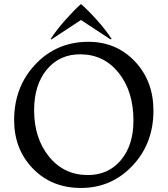

<svg xmlns="http://www.w3.org/2000/svg" viewBox="-20 -919 830 951"><path d="M381 12Q236 12 143 -84Q50 -180 50 -324Q50 -489 155.5 -600.5Q261 -712 418 -712Q556 -712 648 -615Q740 -518 740 -371Q740 -208 636 -98Q532 12 381 12ZM415 -52Q517 -52 579 -126Q641 -200 641 -322Q641 -467 567.5 -558.5Q494 -650 377 -650Q274 -650 211.5 -574Q149 -498 149 -373Q149 -234 223 -143Q297 -52 415 -52ZM231 -726Q260 -771 304.5 -821Q349 -871 381 -899Q413 -872 458.5 -821.5Q504 -771 533 -726L527 -724L381 -820L235 -724Z"/></svg>

Font: Coconat
Style: Regular
Weight: 400
Designer: Sara Lavazza
Foundry: Collletttivo
Version: Version 1.000;Glyphs 3.2 (3217)